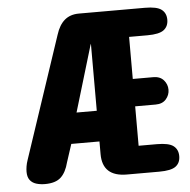

<svg xmlns="http://www.w3.org/2000/svg" viewBox="-48 -666 715 723"><g transform="rotate(-5 309.5 -305.0)"><path d="M403.5 0.5Q311.5 0.5 311.5 -84.5V-132.5H205L183 -65Q173.5 -27.5 153.5 -9Q133.5 9.5 93.5 9.5Q75.5 9.5 60.2 4.8Q45 0 36.5 -11.5Q28 -23 28 -42.5Q28 -52 29.8 -63Q31.5 -74 36 -87L189.5 -546.5Q201 -583 222.2 -601Q243.5 -619 276 -619H526Q571 -619 588.5 -605.5Q606 -592 606 -567Q606 -542 588.5 -528.5Q571 -515 526 -515H457V-356H534.5Q560 -356 573.8 -340.2Q587.5 -324.5 587.5 -304Q587.5 -284 573.8 -268.2Q560 -252.5 534.5 -252.5H457V-103.5H526Q571 -103.5 588.5 -90Q606 -76.5 606 -51.5Q606 -26 588.5 -12.8Q571 0.5 526 0.5ZM235 -248.5H311.5V-502Q311 -500.5 310.5 -499.5Q310 -498.5 309.5 -497Z"/></g></svg>

Font: Sono Monospace
Style: Bold
Weight: 700
Designer: Tyler Finck
Foundry: Tyler Finck
Version: Version 2.112